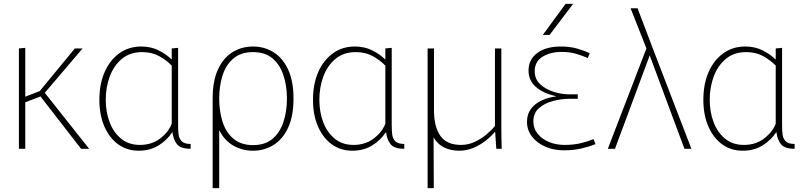

<svg xmlns="http://www.w3.org/2000/svg" viewBox="-20 -771 4178 995"><path d="M78 -520 111 -523V-270L186 -299L368 -520H408L212 -290L442 0H400L190 -271L111 -241V0H78Z M699 10Q638 10 592.5 -23Q547 -56 521 -115.5Q495 -175 495 -254Q495 -335 522 -397Q549 -459 598 -494.5Q647 -530 712 -530Q763 -530 803 -509.5Q843 -489 868 -464H870V-520L903 -523V-119Q903 -96 905.5 -74.5Q908 -53 921.5 -39Q935 -25 968 -25V0Q915 0 896.5 -24.5Q878 -49 874 -85H872Q846 -45 802 -17.5Q758 10 699 10ZM705 -20Q766 -20 809.5 -53Q853 -86 870 -130V-431Q843 -459 805 -480Q767 -501 717 -501Q653 -501 611 -465.5Q569 -430 548.5 -374Q528 -318 528 -254Q528 -191 548 -138Q568 -85 607.5 -52.5Q647 -20 705 -20Z M1082 204V-260Q1082 -352 1110 -412Q1138 -472 1185.5 -501Q1233 -530 1291 -530Q1349 -530 1396.5 -501Q1444 -472 1472.5 -412Q1501 -352 1501 -260Q1501 -168 1472.5 -108Q1444 -48 1396.5 -19Q1349 10 1291 10Q1235 10 1189 -16.5Q1143 -43 1116 -97V204ZM1291 -19Q1353 -19 1391.5 -51Q1430 -83 1448.5 -138Q1467 -193 1467 -260Q1467 -327 1448.5 -382Q1430 -437 1391.5 -469Q1353 -501 1291 -501Q1230 -501 1191 -469Q1152 -437 1134 -382Q1116 -327 1116 -260Q1116 -193 1134 -138Q1152 -83 1191 -51Q1230 -19 1291 -19Z M1806 10Q1745 10 1699.5 -23Q1654 -56 1628 -115.5Q1602 -175 1602 -254Q1602 -335 1629 -397Q1656 -459 1705 -494.5Q1754 -530 1819 -530Q1870 -530 1910 -509.5Q1950 -489 1975 -464H1977V-520L2010 -523V-119Q2010 -96 2012.5 -74.5Q2015 -53 2028.5 -39Q2042 -25 2075 -25V0Q2022 0 2003.5 -24.5Q1985 -49 1981 -85H1979Q1953 -45 1909 -17.5Q1865 10 1806 10ZM1812 -20Q1873 -20 1916.5 -53Q1960 -86 1977 -130V-431Q1950 -459 1912 -480Q1874 -501 1824 -501Q1760 -501 1718 -465.5Q1676 -430 1655.5 -374Q1635 -318 1635 -254Q1635 -191 1655 -138Q1675 -85 1714.5 -52.5Q1754 -20 1812 -20Z M2196 204V-520H2229V-201Q2229 -113 2262.5 -66.5Q2296 -20 2369 -20Q2406 -20 2439.5 -35.5Q2473 -51 2500 -73.5Q2527 -96 2545 -118V-520H2578V-125Q2578 -87 2578.5 -58Q2579 -29 2580 0H2552L2546 -88H2545Q2526 -65 2497.5 -42.5Q2469 -20 2434 -5Q2399 10 2360 10Q2316 10 2282 -6.5Q2248 -23 2227 -59L2228 204Z M2902 8Q2850 8 2807 -10.5Q2764 -29 2737.5 -62.5Q2711 -96 2711 -140Q2711 -179 2731.5 -206.5Q2752 -234 2786 -250Q2820 -266 2860 -271V-273Q2793 -288 2756 -321.5Q2719 -355 2719 -405Q2719 -463 2764.5 -496.5Q2810 -530 2886 -530Q2933 -530 2970 -519.5Q3007 -509 3036 -495L3026 -470Q3000 -482 2966 -492Q2932 -502 2891 -502Q2832 -502 2791.5 -477Q2751 -452 2751 -402Q2751 -361 2779.5 -334.5Q2808 -308 2849.5 -295Q2891 -282 2932 -282H2974V-259H2932Q2889 -259 2845.5 -247.5Q2802 -236 2773 -210.5Q2744 -185 2744 -142Q2744 -105 2766.5 -77.5Q2789 -50 2825.5 -35Q2862 -20 2905 -20Q2954 -20 2992 -29.5Q3030 -39 3056 -50L3066 -24Q3037 -12 2995 -2Q2953 8 2902 8ZM2793 -590 2911 -751H2950L2828 -590Z M3527 0 3347 -484 3167 0H3130L3330 -520L3248 -728H3284L3363 -520L3563 0Z M3829 10Q3768 10 3722.5 -23Q3677 -56 3651 -115.5Q3625 -175 3625 -254Q3625 -335 3652 -397Q3679 -459 3728 -494.5Q3777 -530 3842 -530Q3893 -530 3933 -509.5Q3973 -489 3998 -464H4000V-520L4033 -523V-119Q4033 -96 4035.5 -74.5Q4038 -53 4051.5 -39Q4065 -25 4098 -25V0Q4045 0 4026.5 -24.5Q4008 -49 4004 -85H4002Q3976 -45 3932 -17.5Q3888 10 3829 10ZM3835 -20Q3896 -20 3939.5 -53Q3983 -86 4000 -130V-431Q3973 -459 3935 -480Q3897 -501 3847 -501Q3783 -501 3741 -465.5Q3699 -430 3678.5 -374Q3658 -318 3658 -254Q3658 -191 3678 -138Q3698 -85 3737.5 -52.5Q3777 -20 3835 -20Z"/></svg>

Font: Murecho ExtraLight
Style: Regular
Weight: 200
Designer: Neil Summerour
Foundry: Positype
Version: Version 1.010; ttfautohint (v1.8.3)